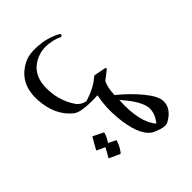

<svg xmlns="http://www.w3.org/2000/svg" viewBox="-71 -759 1354 1354"><g transform="rotate(45 606.5 -82.0)"><path d="M969.2 -393.1Q1044.9 -394 1093.8 -305.2Q1106 -278.8 1091.3 -235.1Q1076.7 -191.4 1065.9 -176.8Q1008.8 -97.7 814.5 -81.1Q705.1 -71.8 609.9 -92.8Q618.2 68.8 582.5 114.3Q500 217.8 338.9 228.5Q161.1 240.2 87.9 95.7Q68.8 57.6 66.9 7.3Q63.5 -81.1 92.3 -158.2Q104 -190.4 116.2 -210Q120.1 -215.8 126.5 -214.6Q132.8 -213.4 135.5 -207.8Q138.2 -202.1 135.7 -195.8Q124 -174.8 117.2 -145Q99.6 -68.4 118.7 -9.8Q165 123 310.1 127Q439.5 129.9 539.6 62.5Q573.2 40.5 583 -3.4Q584.5 -8.8 581.5 -17.6Q550.3 -112.8 504.4 -163.6Q494.6 -174.8 496.1 -181.2L512.2 -263.2Q518.1 -280.3 529.3 -265.6L577.6 -203.1Q616.7 -181.6 693.8 -178.7Q765.1 -266.6 842.3 -329.6Q919.4 -392.6 969.2 -393.1ZM1044.9 -245.1Q973.6 -301.8 906.7 -283.4Q839.8 -265.1 741.7 -178.2Q954.1 -166 1044.9 -245.1ZM926.8 39.6Q928.7 35.6 934.6 37.6Q976.6 51.3 1012.7 79.1Q1018.1 83 1016.1 87.9L981.4 163.6Q979.5 168 971.2 162.1Q963.9 156.7 908.2 126.5L881.3 186Q879.4 190.4 871.1 184.6Q862.8 178.7 793.5 140.6Q789.1 138.2 790.5 134.8L826.7 62Q828.6 58.1 834.5 60.1Q869.1 71.3 900.4 92.8Z"/></g></svg>

Font: Amiri
Style: Slanted
Weight: 400
Italic angle: 9°
Designer: Khaled Hosny
Version: Version 000.107